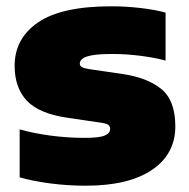

<svg xmlns="http://www.w3.org/2000/svg" viewBox="-20 -579 600 610"><path d="M253 11Q196.5 11 141.8 4Q87 -3 42.5 -15.5V-168Q86.5 -155.5 140.5 -148.2Q194.5 -141 249 -141Q296 -141 313 -148.5Q330 -156 330 -169Q330 -177.5 324.5 -182Q319 -186.5 302 -189L193.5 -205Q104 -218 65.2 -259.2Q26.5 -300.5 26.5 -370Q26.5 -457 101.2 -508Q176 -559 333.5 -559Q380 -559 426.8 -553.5Q473.5 -548 506 -539V-386.5Q473.5 -395.5 427.8 -401.5Q382 -407.5 338 -407.5Q293 -407.5 270.5 -403Q248 -398.5 240.8 -391.5Q233.5 -384.5 233.5 -377.5Q233.5 -370 239.8 -366Q246 -362 263 -359.5L371.5 -343.5Q449 -332 493 -295.8Q537 -259.5 537 -177.5Q537 -89.5 462.8 -39.2Q388.5 11 253 11Z"/></svg>

Font: Encode Sans SemiExpanded Black
Style: Regular
Weight: 900
Width: 6
Designer: Multiple Designers
Foundry: Impallari Type
Version: Version 3.002